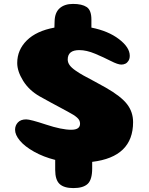

<svg xmlns="http://www.w3.org/2000/svg" viewBox="-20 -824 760 981"><path d="M258 -683 259 -715Q260 -760 285 -782Q310 -804 353 -804Q399 -804 423 -788Q447 -772 447 -724V-683Q533 -666 588 -624Q643 -582 643 -539Q643 -524 636.5 -513.5Q630 -503 620.5 -498.5Q611 -494 600 -494Q582 -494 546 -512.5Q510 -531 466 -549.5Q422 -568 385 -568Q326 -568 326 -520Q326 -505 335.5 -491.5Q345 -478 366 -463.5Q387 -449 407 -438Q427 -427 462 -408.5Q497 -390 521 -376Q598 -332 629 -292Q660 -252 660 -200Q660 -22 451 3V36Q451 94 428 115.5Q405 137 355 137Q307 137 284.5 116Q262 95 262 44V-7Q202 -22 154 -49Q106 -76 81.5 -105.5Q57 -135 57 -161Q57 -183 71.5 -198.5Q86 -214 114 -214Q135 -214 215 -187.5Q295 -161 344 -161Q389 -161 389 -192Q389 -201 385.5 -208.5Q382 -216 373.5 -223.5Q365 -231 354.5 -237.5Q344 -244 325.5 -254Q307 -264 288.5 -274Q270 -284 240 -300Q210 -316 182 -332Q128 -363 98 -411.5Q68 -460 68 -502Q68 -569 117 -617.5Q166 -666 258 -683Z"/></svg>

Font: Coiny 2.0
Style: Regular
Weight: 400
Version: Version 1.001 July 11, 2018